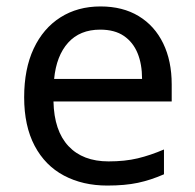

<svg xmlns="http://www.w3.org/2000/svg" viewBox="-20 -566 604 596"><path d="M292 -546Q361 -546 410.5 -516Q460 -486 486.5 -431.5Q513 -377 513 -304V-251H146Q148 -160 192.5 -112.5Q237 -65 317 -65Q368 -65 407.5 -74.5Q447 -84 489 -102V-25Q448 -7 408 1.5Q368 10 313 10Q237 10 178.5 -21Q120 -52 87.5 -113.5Q55 -175 55 -264Q55 -352 84.5 -415Q114 -478 167.5 -512Q221 -546 292 -546ZM291 -474Q228 -474 191.5 -433.5Q155 -393 148 -321H421Q421 -367 407 -401Q393 -435 364.5 -454.5Q336 -474 291 -474Z"/></svg>

Font: guzrati15
Style: Regular
Weight: 400
Designer: Jelle Bosma - Monotype Design Team
Foundry: Monotype Imaging Inc.
Version: Version 2.006